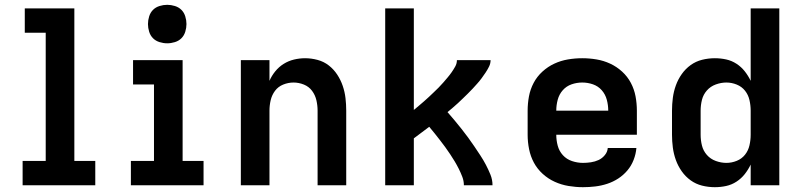

<svg xmlns="http://www.w3.org/2000/svg" viewBox="-20 -770 3340 798"><path d="M74 0V-101H170V-634H83V-735H289V-101H376V0Z M524 0V-101H620V-419H533V-520H739V-101H826V0ZM675 -590Q659 -590 643 -595Q627 -600 616 -611Q605 -622 600 -638Q595 -654 595 -670Q595 -686 600 -702Q605 -718 616 -729Q627 -740 643 -745Q659 -750 675 -750Q691 -750 707 -745Q723 -740 734 -729Q745 -718 750 -702Q755 -686 755 -670Q755 -654 750 -638Q745 -622 734 -611Q723 -600 707 -595Q691 -590 675 -590Z M981 0V-520H1100V-434Q1109 -455 1124 -473.5Q1139 -492 1159 -504.5Q1179 -517 1202 -522.5Q1225 -528 1248 -528Q1274 -528 1300 -521Q1326 -514 1346.5 -498Q1367 -482 1381.5 -460Q1396 -438 1404.5 -413Q1413 -388 1416 -362Q1419 -336 1419 -310V0H1300V-310Q1300 -332 1295 -353.5Q1290 -375 1277 -392.5Q1264 -410 1243 -418.5Q1222 -427 1200 -427Q1178 -427 1157 -418.5Q1136 -410 1123 -392.5Q1110 -375 1105 -353.5Q1100 -332 1100 -310V0Z M1581 0V-735H1700V-313Q1711 -322 1721.5 -331Q1732 -340 1742.5 -349Q1753 -358 1763 -367.5Q1773 -377 1783 -386.5Q1793 -396 1803 -406Q1813 -416 1822 -426.5Q1831 -437 1840 -447.5Q1849 -458 1857 -469.5Q1865 -481 1872 -493.5Q1879 -506 1879 -520H2019Q2019 -506 2012.5 -493Q2006 -480 1998 -468Q1990 -456 1981.5 -444.5Q1973 -433 1963.5 -422.5Q1954 -412 1944.5 -401.5Q1935 -391 1924.5 -381Q1914 -371 1904 -361Q1894 -351 1883.5 -341.5Q1873 -332 1862 -322.5Q1851 -313 1840 -304Q1855 -287 1869.5 -269.5Q1884 -252 1898 -234.5Q1912 -217 1925.5 -198.5Q1939 -180 1951.5 -161.5Q1964 -143 1976.5 -124Q1989 -105 1999.5 -85Q2010 -65 2018.5 -44Q2027 -23 2027 0H1908Q1908 -18 1901.5 -35Q1895 -52 1887 -68Q1879 -84 1870 -99Q1861 -114 1851 -129Q1841 -144 1830.5 -158.5Q1820 -173 1809 -187Q1798 -201 1787 -215Q1776 -229 1764 -243Q1748 -231 1732 -219Q1716 -207 1700 -195V0Z M2403 8Q2373 8 2343 3Q2313 -2 2285.5 -14.5Q2258 -27 2235.5 -47.5Q2213 -68 2199 -94Q2185 -120 2179 -150Q2173 -180 2173 -210V-310Q2173 -340 2178.5 -369.5Q2184 -399 2198 -425.5Q2212 -452 2234.5 -472.5Q2257 -493 2284 -505.5Q2311 -518 2340.5 -523Q2370 -528 2400 -528Q2430 -528 2459.5 -523Q2489 -518 2516 -505.5Q2543 -493 2565.5 -472.5Q2588 -452 2602 -425.5Q2616 -399 2621.5 -369.5Q2627 -340 2627 -310V-210H2292Q2292 -187 2298 -164.5Q2304 -142 2319.5 -125Q2335 -108 2357.5 -100.5Q2380 -93 2403 -93Q2419 -93 2436 -95.5Q2453 -98 2468 -105Q2483 -112 2494 -125.5Q2505 -139 2506 -155H2625Q2623 -130 2613.5 -105.5Q2604 -81 2587.5 -61.5Q2571 -42 2549.5 -28Q2528 -14 2503.5 -6Q2479 2 2453.5 5Q2428 8 2403 8ZM2292 -310H2508Q2508 -333 2502 -355.5Q2496 -378 2481 -395Q2466 -412 2444.5 -419.5Q2423 -427 2400 -427Q2377 -427 2355.5 -419.5Q2334 -412 2319 -395Q2304 -378 2298 -355.5Q2292 -333 2292 -310Z M2951 8Q2924 8 2898 1.5Q2872 -5 2850.5 -20.5Q2829 -36 2813.5 -58Q2798 -80 2789 -105Q2780 -130 2776.5 -156.5Q2773 -183 2773 -210V-310Q2773 -337 2776.5 -363.5Q2780 -390 2789 -415Q2798 -440 2813.5 -462Q2829 -484 2850.5 -499.5Q2872 -515 2898 -521.5Q2924 -528 2951 -528Q2975 -528 2998 -523Q3021 -518 3041 -505Q3061 -492 3075.5 -473.5Q3090 -455 3100 -434V-735H3219V0H3100V-86Q3090 -65 3075.5 -46.5Q3061 -28 3041 -15Q3021 -2 2998 3Q2975 8 2951 8ZM2999 -93Q3021 -93 3042 -101.5Q3063 -110 3076.5 -127Q3090 -144 3095 -166Q3100 -188 3100 -210V-310Q3100 -332 3095 -354Q3090 -376 3076.5 -393Q3063 -410 3042 -418.5Q3021 -427 2999 -427Q2977 -427 2955 -419Q2933 -411 2918 -394Q2903 -377 2897.5 -355Q2892 -333 2892 -310V-210Q2892 -187 2897.5 -165Q2903 -143 2918 -126Q2933 -109 2955 -101Q2977 -93 2999 -93Z"/></svg>

Font: Zed Sans Extended
Style: Bold
Weight: 700
Width: 7
Designer: Belleve Invis
Foundry: Belleve Invis
Version: Version 1.0.0; ttfautohint (v1.8.4)